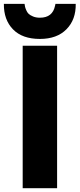

<svg xmlns="http://www.w3.org/2000/svg" viewBox="-29 -982 415 1002"><path d="M89.4 0V-743.2H269V0ZM179.2 -778.8Q87.4 -778.8 38.8 -828.9Q-9.8 -878.9 -8.8 -961.9H99.1Q100.6 -952.6 101.6 -947.3Q102.5 -941.9 107.7 -929.4Q112.8 -917 120.6 -909.7Q128.4 -902.3 143.6 -896Q158.7 -889.6 179.2 -889.6Q245.6 -889.6 258.3 -952.1Q258.8 -954.6 259.8 -958.5L260.3 -961.9H366.2Q367.7 -879.9 317.9 -829.3Q268.1 -778.8 179.2 -778.8Z"/></svg>

Font: HaufeMerriweatherSans
Style: Bold
Weight: 700
Designer: Eben Sorkin
Foundry: Eben Sorkin
Version: Version 1.56